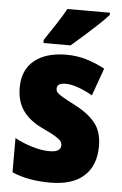

<svg xmlns="http://www.w3.org/2000/svg" viewBox="-55 -805 541 854"><g transform="rotate(5 216.0 -378.0)"><path d="M404 -170Q404 -84 352.5 -37Q301 10 201 10Q155 10 113.5 3Q72 -4 31 -21V-174Q68 -154 109.5 -141.5Q151 -129 187 -129Q237 -129 237 -160Q237 -170 230.5 -178.5Q224 -187 204 -199Q184 -211 143 -230Q87 -257 58.5 -298Q30 -339 30 -400Q30 -478 81.5 -520.5Q133 -563 225 -563Q271 -563 312 -551Q353 -539 397 -516L353 -393Q323 -410 291 -422Q259 -434 232 -434Q194 -434 194 -409Q194 -399 200 -392Q206 -385 224.5 -374Q243 -363 282 -343Q339 -314 371.5 -275Q404 -236 404 -170ZM401 -756Q385 -738 356.5 -711Q328 -684 296.5 -656Q265 -628 239 -606H118V-620Q142 -656 167.5 -694.5Q193 -733 211 -766H401Z"/></g></svg>

Font: Noto Sans Lao Condensed Black
Style: Regular
Weight: 900
Width: 3
Designer: Monotype Design Team
Foundry: Monotype Imaging Inc.
Version: Version 2.003; ttfautohint (v1.8.4.7-5d5b)